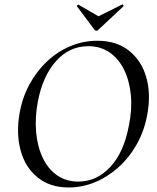

<svg xmlns="http://www.w3.org/2000/svg" viewBox="-20 -816 692 848"><path d="M283 12Q201 12 146.5 -32Q92 -76 71.5 -150Q51 -224 66 -313Q78 -384 110 -443Q142 -502 188.5 -545.5Q235 -589 291.5 -612.5Q348 -636 410 -636Q495 -636 550 -592Q605 -548 626 -475Q647 -402 631 -313Q618 -239 584.5 -179.5Q551 -120 503 -77Q455 -34 399 -11Q343 12 283 12ZM326 -14Q407 -14 467 -78.5Q527 -143 549 -260Q564 -332 558 -395.5Q552 -459 528 -508Q504 -557 464 -584.5Q424 -612 370 -612Q286 -612 227 -545.5Q168 -479 147 -366Q134 -297 139.5 -233.5Q145 -170 168 -120.5Q191 -71 231 -42.5Q271 -14 326 -14ZM397 -685 320 -788Q319 -790 322.5 -793.5Q326 -797 327 -795L415 -744L519 -796Q522 -797 524.5 -793.5Q527 -790 525 -788L415 -685Q405 -675 397 -685Z"/></svg>

Font: Cormorant Light Medium
Style: Italic
Weight: 500
Italic angle: -10°
Version: Version 4.000